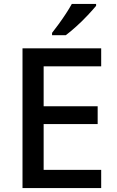

<svg xmlns="http://www.w3.org/2000/svg" viewBox="-20 -961 597 981"><path d="M497 0H95V-714H497V-622H203V-418H479V-327H203V-93H497ZM471 -931Q456 -913 429 -884Q402 -855 371 -827Q340 -799 316 -781H246V-793Q261 -812 280 -838Q299 -864 317 -891.5Q335 -919 347 -941H471Z"/></svg>

Font: Noto Sans Sinhala Medium
Style: Regular
Weight: 500
Designer: Jelle Bosma - Monotype Design Team
Foundry: Monotype Imaging Inc.
Version: Version 2.006; ttfautohint (v1.8.4.7-5d5b)